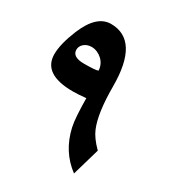

<svg xmlns="http://www.w3.org/2000/svg" viewBox="-171 -767 842 918"><g transform="rotate(30 250.0 -308.0)"><path d="M420.9 -105 377 46.4Q286.1 -21 259.3 -138.7Q253.4 -165.5 251 -204.3Q248.5 -243.2 248 -294.9Q203.6 -290.5 176.3 -290.5Q10.3 -290.5 10.3 -401.4Q10.3 -457.5 45.4 -543Q94.7 -661.6 173.3 -661.6Q330.6 -661.6 330.6 -406.7Q330.6 -260.3 361.3 -187Q377 -148.9 420.9 -105ZM232.9 -438Q232.4 -455.1 225.3 -470Q218.3 -484.9 206.5 -495.8Q194.8 -506.8 179.7 -513.4Q164.6 -520 147.9 -520Q136.2 -520 125.7 -516.4Q115.2 -512.7 107.4 -506.1Q99.6 -499.5 95.2 -491Q90.8 -482.4 90.8 -472.7Q90.8 -432.1 155.3 -432.1Q219.2 -432.1 232.9 -438Z"/></g></svg>

Font: XB Kayhan
Style: Bold
Weight: 700
Designer: Behnam
Foundry: Irmug
Version: Version 7.300 2009